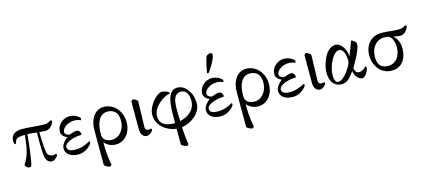

<svg xmlns="http://www.w3.org/2000/svg" viewBox="-66 -1285 4648 2102"><g transform="rotate(-15 2258.0 -234.5)"><path d="M166 -353.5C149.4 -189.5 131.8 -123 77.1 -36.1C77.1 -28.3 97.7 2.9 121.1 2.9C127 2.9 134.8 2 141.6 0C163.1 -31.2 188.5 -285.2 194.3 -353.5C232.4 -353.5 269.5 -347.7 299.8 -344.7C298.8 -283.2 296.9 -170.9 305.7 -85.9C310.5 -37.1 334 2.9 379.9 2.9C416 2.9 449.2 -43 449.2 -50.8C449.2 -55.7 446.3 -64.5 442.4 -67.4C436.5 -63.5 422.9 -58.6 411.1 -58.6C389.6 -58.6 350.6 -63.5 340.8 -113.3C329.1 -172.9 327.1 -282.2 326.2 -341.8C350.6 -339.8 384.8 -337.9 398.4 -337.9C464.8 -337.9 494.1 -416 494.1 -422.9C491.2 -429.7 485.4 -431.6 476.6 -433.6C455.1 -421.9 437.5 -409.2 408.2 -409.2C312.5 -409.2 239.3 -423.8 155.3 -423.8C112.3 -423.8 24.4 -418 24.4 -320.3C24.4 -303.7 27.3 -292 31.2 -283.2C39.1 -283.2 48.8 -287.1 49.8 -292C57.6 -333 69.3 -353.5 166 -353.5Z M570.3 -107.4C570.3 -160.2 682.6 -193.4 757.8 -193.4C766.6 -193.4 765.6 -204.1 765.6 -207C765.6 -222.7 753.9 -237.3 742.2 -247.1C736.3 -249 728.5 -251 722.7 -251C696.3 -251 666 -238.3 643.6 -229.5C627 -229.5 587.9 -243.2 587.9 -273.4C587.9 -312.5 646.5 -366.2 728.5 -366.2C754.9 -366.2 786.1 -357.4 799.8 -349.6C802.7 -352.5 805.7 -360.4 805.7 -366.2C805.7 -371.1 803.7 -375 801.8 -377.9C793.9 -386.7 757.8 -424.8 683.6 -424.8C631.8 -424.8 544.9 -379.9 544.9 -285.2C544.9 -251 573.2 -220.7 609.4 -210.9C570.3 -181.6 536.1 -137.7 536.1 -101.6C536.1 -33.2 595.7 4.9 680.7 4.9C744.1 4.9 795.9 -32.2 831.1 -75.2C833 -81.1 834 -87.9 834 -96.7C834 -100.6 832 -103.5 828.1 -103.5C823.2 -103.5 752.9 -54.7 666 -54.7C615.2 -54.7 570.3 -62.5 570.3 -107.4Z M915 187.5C915 202.1 967.8 222.7 973.6 222.7C983.4 222.7 991.2 215.8 998 206.1C990.2 185.5 975.6 68.4 974.6 0V-53.7C994.1 -29.3 1036.1 5.9 1103.5 5.9C1203.1 5.9 1278.3 -81.1 1278.3 -201.2C1278.3 -324.2 1194.3 -426.8 1076.2 -426.8C1000 -426.8 930.7 -367.2 916 -246.1C913.1 -219.7 915 187.5 915 187.5ZM1078.1 -54.7C1006.8 -54.7 976.6 -92.8 972.7 -126C971.7 -135.7 971.7 -146.5 971.7 -160.2C971.7 -257.8 1004.9 -366.2 1103.5 -366.2C1150.4 -366.2 1222.7 -347.7 1222.7 -234.4C1222.7 -119.1 1147.5 -54.7 1078.1 -54.7Z M1456.1 2.9C1492.2 2.9 1525.4 -39.1 1525.4 -46.9C1525.4 -51.8 1525.4 -58.6 1518.6 -63.5C1512.7 -59.6 1499 -58.6 1487.3 -58.6C1465.8 -58.6 1451.2 -71.3 1452.1 -98.6C1454.1 -196.3 1457 -275.4 1460 -387.7C1460 -402.3 1417 -422.9 1411.1 -422.9C1401.4 -422.9 1393.6 -416 1386.7 -406.2V-86.9C1386.7 -38.1 1410.2 2.9 1456.1 2.9Z M1849.6 10.7C1947.3 -3.9 2073.2 -82 2073.2 -203.1C2073.2 -327.1 1996.1 -421.9 1912.1 -421.9C1822.3 -421.9 1788.1 -334 1788.1 -137.7V-52.7H1780.3C1683.6 -52.7 1616.2 -84 1616.2 -176.8C1616.2 -282.2 1749 -375 1817.4 -380.9C1817.4 -405.3 1760.7 -421.9 1733.4 -421.9C1680.7 -421.9 1569.3 -308.6 1569.3 -201.2C1569.3 -84 1676.8 -1 1788.1 11.7V187.5C1788.1 202.1 1840.8 222.7 1846.7 222.7C1856.4 222.7 1864.3 215.8 1871.1 206.1C1863.3 186.5 1851.6 80.1 1849.6 10.7ZM1847.7 -60.5C1846.7 -96.7 1845.7 -130.9 1844.7 -160.2C1842.8 -257.8 1844.7 -369.1 1938.5 -369.1C1996.1 -369.1 2023.4 -315.4 2023.4 -245.1C2023.4 -129.9 1927.7 -77.1 1847.7 -60.5Z M2353.5 -692.4C2335.9 -692.4 2312.5 -677.7 2308.6 -668C2289.1 -612.3 2267.6 -503.9 2267.6 -495.1C2267.6 -490.2 2275.4 -486.3 2279.3 -486.3H2282.2C2290 -489.3 2378.9 -621.1 2378.9 -669.9C2378.9 -680.7 2374 -692.4 2353.5 -692.4ZM2183.6 -107.4C2183.6 -160.2 2295.9 -193.4 2371.1 -193.4C2379.9 -193.4 2378.9 -204.1 2378.9 -207C2378.9 -222.7 2367.2 -237.3 2355.5 -247.1C2349.6 -249 2341.8 -251 2335.9 -251C2309.6 -251 2279.3 -238.3 2256.8 -229.5C2240.2 -229.5 2201.2 -243.2 2201.2 -273.4C2201.2 -312.5 2259.8 -366.2 2341.8 -366.2C2368.2 -366.2 2399.4 -357.4 2413.1 -349.6C2416 -352.5 2418.9 -360.4 2418.9 -366.2C2418.9 -371.1 2417 -375 2415 -377.9C2407.2 -386.7 2371.1 -424.8 2296.9 -424.8C2245.1 -424.8 2158.2 -379.9 2158.2 -285.2C2158.2 -251 2186.5 -220.7 2222.7 -210.9C2183.6 -181.6 2149.4 -137.7 2149.4 -101.6C2149.4 -33.2 2209 4.9 2293.9 4.9C2357.4 4.9 2409.2 -32.2 2444.3 -75.2C2446.3 -81.1 2447.3 -87.9 2447.3 -96.7C2447.3 -100.6 2445.3 -103.5 2441.4 -103.5C2436.5 -103.5 2366.2 -54.7 2279.3 -54.7C2228.5 -54.7 2183.6 -62.5 2183.6 -107.4Z M2528.3 187.5C2528.3 202.1 2581.1 222.7 2586.9 222.7C2596.7 222.7 2604.5 215.8 2611.3 206.1C2603.5 185.5 2588.9 68.4 2587.9 0V-53.7C2607.4 -29.3 2649.4 5.9 2716.8 5.9C2816.4 5.9 2891.6 -81.1 2891.6 -201.2C2891.6 -324.2 2807.6 -426.8 2689.5 -426.8C2613.3 -426.8 2543.9 -367.2 2529.3 -246.1C2526.4 -219.7 2528.3 187.5 2528.3 187.5ZM2691.4 -54.7C2620.1 -54.7 2589.8 -92.8 2585.9 -126C2585 -135.7 2585 -146.5 2585 -160.2C2585 -257.8 2618.2 -366.2 2716.8 -366.2C2763.7 -366.2 2835.9 -347.7 2835.9 -234.4C2835.9 -119.1 2760.7 -54.7 2691.4 -54.7Z M3001 -107.4C3001 -160.2 3113.3 -193.4 3188.5 -193.4C3197.3 -193.4 3196.3 -204.1 3196.3 -207C3196.3 -222.7 3184.6 -237.3 3172.9 -247.1C3167 -249 3159.2 -251 3153.3 -251C3127 -251 3096.7 -238.3 3074.2 -229.5C3057.6 -229.5 3018.6 -243.2 3018.6 -273.4C3018.6 -312.5 3077.1 -366.2 3159.2 -366.2C3185.5 -366.2 3216.8 -357.4 3230.5 -349.6C3233.4 -352.5 3236.3 -360.4 3236.3 -366.2C3236.3 -371.1 3234.4 -375 3232.4 -377.9C3224.6 -386.7 3188.5 -424.8 3114.3 -424.8C3062.5 -424.8 2975.6 -379.9 2975.6 -285.2C2975.6 -251 3003.9 -220.7 3040 -210.9C3001 -181.6 2966.8 -137.7 2966.8 -101.6C2966.8 -33.2 3026.4 4.9 3111.3 4.9C3174.8 4.9 3226.6 -32.2 3261.7 -75.2C3263.7 -81.1 3264.6 -87.9 3264.6 -96.7C3264.6 -100.6 3262.7 -103.5 3258.8 -103.5C3253.9 -103.5 3183.6 -54.7 3096.7 -54.7C3045.9 -54.7 3001 -62.5 3001 -107.4Z M3418 2.9C3454.1 2.9 3487.3 -39.1 3487.3 -46.9C3487.3 -51.8 3487.3 -58.6 3480.5 -63.5C3474.6 -59.6 3460.9 -58.6 3449.2 -58.6C3427.7 -58.6 3413.1 -71.3 3414.1 -98.6C3416 -196.3 3418.9 -275.4 3421.9 -387.7C3421.9 -402.3 3378.9 -422.9 3373 -422.9C3363.3 -422.9 3355.5 -416 3348.6 -406.2V-86.9C3348.6 -38.1 3372.1 2.9 3418 2.9Z M3829.1 -129.9C3829.1 -129.9 3877 -210.9 3900.4 -259.8C3917 -294.9 3937.5 -346.7 3937.5 -373C3937.5 -400.4 3899.4 -425.8 3882.8 -425.8C3872.1 -397.5 3846.7 -328.1 3820.3 -263.7C3820.3 -354.5 3755.9 -426.8 3707 -426.8C3582 -426.8 3531.2 -229.5 3531.2 -159.2C3531.2 -46.9 3585 8.8 3662.1 8.8C3723.6 8.8 3762.7 -36.1 3807.6 -100.6C3812.5 -52.7 3853.5 2.9 3894.5 2.9C3943.4 2.9 3971.7 -84 3971.7 -91.8C3971.7 -96.7 3966.8 -111.3 3959 -114.3C3954.1 -103.5 3916 -70.3 3882.8 -70.3C3858.4 -70.3 3838.9 -76.2 3829.1 -129.9ZM3724.6 -360.4C3777.3 -360.4 3795.9 -291 3795.9 -213.9C3795.9 -181.6 3703.1 -26.4 3634.8 -26.4C3605.5 -26.4 3588.9 -51.8 3588.9 -112.3C3588.9 -213.9 3660.2 -360.4 3724.6 -360.4Z M4340.8 -349.6C4362.3 -343.8 4403.3 -337.9 4417 -337.9C4483.4 -337.9 4512.7 -416 4512.7 -422.9C4509.8 -429.7 4503.9 -431.6 4495.1 -433.6C4473.6 -421.9 4456.1 -409.2 4426.8 -409.2C4331.1 -409.2 4307.6 -421.9 4223.6 -421.9C4115.2 -422.9 4032.2 -343.8 4032.2 -215.8C4032.2 -104.5 4104.5 6.8 4229.5 6.8C4337.9 7.8 4404.3 -74.2 4404.3 -202.1C4404.3 -283.2 4360.4 -334 4340.8 -349.6ZM4239.3 -366.2C4264.6 -366.2 4289.1 -363.3 4297.9 -357.4C4325.2 -339.8 4348.6 -286.1 4348.6 -235.4C4348.6 -128.9 4295.9 -54.7 4206.1 -53.7C4135.7 -53.7 4087.9 -86.9 4087.9 -182.6C4087.9 -289.1 4149.4 -366.2 4239.3 -366.2Z"/></g></svg>

Font: Crimson
Style: Roman
Weight: 400
Version: Version 0.2